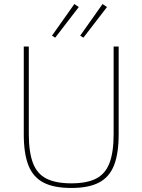

<svg xmlns="http://www.w3.org/2000/svg" viewBox="-20 -921 707 953"><path d="M569 -690V-255Q569 -159 546 -100.5Q523 -42 471.5 -15Q420 12 334 12Q247 12 195.5 -15Q144 -42 121 -100.5Q98 -159 98 -255V-690H123V-255Q123 -166 143.5 -112Q164 -58 210.5 -34.5Q257 -11 334 -11Q411 -11 457 -34.5Q503 -58 523.5 -112Q544 -166 544 -255V-690ZM349 -901 371 -886 254 -734 238 -744ZM489 -901 511 -886 394 -734 378 -744Z"/></svg>

Font: Exo 2 Thin
Style: Regular
Weight: 250
Designer: Natanael Gama
Foundry: Natanael Gama
Version: Version 2.010